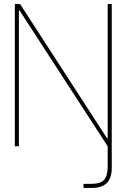

<svg xmlns="http://www.w3.org/2000/svg" viewBox="-20 -720 623 945"><path d="M53 0V-700H79L507 -39H510V-700H530V108Q530 137 520.5 159Q511 181 489.5 193Q468 205 430 205H391V185H427Q476 185 493 164.5Q510 144 510 101V0L76 -669H73V0Z"/></svg>

Font: DM Sans 36pt Thin
Style: Regular
Weight: 250
Designer: Colophon Foundry, Jonny Pinhorn
Foundry: Colophon Foundry
Version: Version 4.004;gftools[0.9.30]